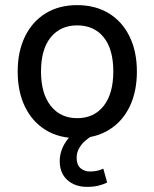

<svg xmlns="http://www.w3.org/2000/svg" viewBox="-20 -530 602 749"><path d="M281 9Q210 9 158 -23Q106 -55 77.5 -113.5Q49 -172 49 -251Q49 -329 77.5 -387.5Q106 -446 158 -478Q210 -510 281 -510Q352 -510 404.5 -478Q457 -446 485.5 -387.5Q514 -329 514 -251Q514 -172 485.5 -113.5Q457 -55 404.5 -23Q352 9 281 9ZM281 -69Q347 -69 384.5 -117Q422 -165 422 -251Q422 -338 384.5 -384.5Q347 -431 281 -431Q216 -431 178 -384.5Q140 -338 140 -251Q140 -165 178 -117Q216 -69 281 -69ZM320 199Q272 199 242.5 172Q213 145 213 99Q213 57 239 20Q265 -17 308 -39L340 0Q326 7 311.5 20Q297 33 288 49.5Q279 66 279 86Q279 113 294 126Q309 139 331 139Q345 139 357.5 136.5Q370 134 383 128L398 182Q382 190 363 194.5Q344 199 320 199Z"/></svg>

Font: Nunitoga
Style: Medium
Weight: 500
Designer: Vernon Adams
Foundry: Vernon Adams
Version: Version 1.0